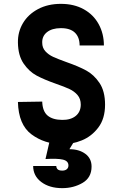

<svg xmlns="http://www.w3.org/2000/svg" viewBox="-20 -736 640 996"><path d="M303 -114Q347 -113.6 372.8 -134.6Q398.6 -155.6 399 -193Q399 -223.4 382.2 -242.9Q365.4 -262.4 340.1 -274.2Q314.8 -286 270.4 -301.4Q208.6 -323.2 169.8 -344Q131 -364.8 102.5 -406.3Q74 -447.8 73 -515Q72 -570.4 99.2 -616.1Q126.4 -661.8 177.4 -688.9Q228.4 -716 296 -716Q364 -716 414.5 -688Q465 -660 492 -610.5Q519 -561 519 -500H393Q393 -543.4 368.3 -566.9Q343.6 -590.4 294.8 -590Q249.4 -589.6 223.7 -569.1Q198 -548.6 199 -514.6Q199 -487.8 215.5 -469.9Q232 -452 255.7 -441.1Q279.4 -430.2 323.8 -414.2Q387.4 -392 427.4 -370.2Q467.4 -348.4 496.2 -305.6Q525 -262.8 525 -193Q525 -121 490.3 -74.8Q455.6 -28.6 404.4 -7.8Q353.2 13 301 12Q210.8 11 143.4 -39Q76 -89 73 -207L199 -209Q200.6 -158.8 226.8 -136.6Q253 -114.4 303 -114ZM303 149Q318 149 326.5 141.8Q335 134.6 335 122.4Q335 98.8 306.3 92Q277.6 85.2 216 89L239 -11L304 -27L370 -11L340 38Q390.2 38 422.6 61.9Q455 85.8 455 128Q455 185.4 408.4 212.7Q361.8 240 303 240Q236.4 240 194.2 208.2Q152 176.4 152 125H272Q272 135.2 278.9 142.1Q285.8 149 303 149Z"/></svg>

Font: Fliege Mono Thin
Style: Regular
Weight: 100
Version: Version 0.020;Glyphs 3.3 (3306)